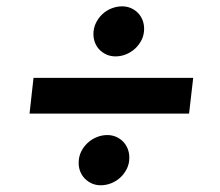

<svg xmlns="http://www.w3.org/2000/svg" viewBox="-20 -583 677 590"><path d="M573.7 -343.8 561 -233.9H70.8L83 -343.8ZM335 -409.7Q320.3 -409.7 308.1 -415Q295.9 -420.4 286.6 -429.4Q277.3 -438.5 272.2 -451.2Q267.1 -463.9 267.1 -478.5Q267.1 -496.6 274.7 -512.2Q282.2 -527.8 294.4 -539.3Q306.6 -550.8 322.5 -557.1Q338.4 -563.5 355 -563.5Q369.6 -563.5 381.8 -558.3Q394 -553.2 403.3 -543.9Q412.6 -534.7 417.7 -522Q422.9 -509.3 422.9 -494.6Q422.9 -476.1 415.3 -460.7Q407.7 -445.3 395.3 -433.8Q382.8 -422.4 367.2 -416Q351.6 -409.7 335 -409.7ZM289.6 -13.7Q274.9 -13.7 262.7 -19Q250.5 -24.4 241.2 -33.7Q231.9 -43 226.8 -55.4Q221.7 -67.9 221.7 -82.5Q221.7 -101.1 229.2 -116.7Q236.8 -132.3 249.3 -143.8Q261.7 -155.3 277.3 -161.6Q293 -168 309.6 -168Q324.2 -168 336.7 -162.6Q349.1 -157.2 358.2 -147.9Q367.2 -138.7 372.3 -126Q377.4 -113.3 377.4 -98.6Q377.4 -80.1 369.9 -64.7Q362.3 -49.3 350.1 -37.8Q337.9 -26.4 322 -20Q306.2 -13.7 289.6 -13.7Z"/></svg>

Font: Proza Libre
Style: Bold Italic
Weight: 700
Designer: Jasper de Waard
Foundry: Jasper de Waard
Version: Version 1.000; ttfautohint (v1.4.1.8-43bc)